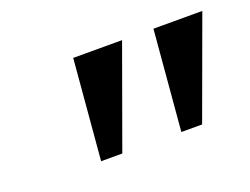

<svg xmlns="http://www.w3.org/2000/svg" viewBox="-54 -812 576 443"><g transform="rotate(-20 234.5 -591.0)"><path d="M131 -468 152 -714H272L183 -468ZM328 -468 349 -714H469L379 -468Z"/></g></svg>

Font: Noto Serif Medium
Style: Italic
Weight: 500
Italic angle: -12°
Designer: Monotype Design Team
Foundry: Monotype Imaging Inc.
Version: Version 2.014; ttfautohint (v1.8.4.7-5d5b)